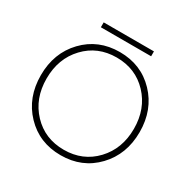

<svg xmlns="http://www.w3.org/2000/svg" viewBox="-181 -982 1141 1158"><g transform="rotate(30 389.5 -403.0)"><path d="M215 -781V-815H565V-781ZM143.5 -93Q46 -195 46 -350Q46 -505 143.5 -607Q241 -709 390 -709Q539 -709 636.5 -607Q734 -505 734 -350Q734 -195 636.5 -93Q539 9 390 9Q241 9 143.5 -93ZM172 -580Q86 -489 86 -350Q86 -211 172 -120Q258 -29 390 -29Q522 -29 608 -120Q694 -211 694 -350Q694 -489 608 -580Q522 -671 390 -671Q258 -671 172 -580Z"/></g></svg>

Font: Renner
Style: Thin
Weight: 200
Version: Version 003.000 ; ttfautohint (v0.97) -l 8 -r 50 -G 200 -x 1